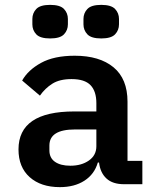

<svg xmlns="http://www.w3.org/2000/svg" viewBox="-20 -757 640 789"><path d="M490 0Q443 0 417.5 -23.5Q392 -47 387 -89H382Q368 -41 327 -14.5Q286 12 226 12Q148 12 102 -29Q56 -70 56 -143Q56 -299 285 -299H376V-333Q376 -382 352 -407Q328 -432 274 -432Q225 -432 195 -413Q165 -394 144 -364L71 -426Q95 -469 148.5 -498.5Q202 -528 287 -528Q389 -528 446.5 -480.5Q504 -433 504 -339V-96H565V0ZM269 -76Q315 -76 345.5 -97.5Q376 -119 376 -156V-225H288Q183 -225 183 -159V-139Q183 -108 206 -92Q229 -76 269 -76ZM186 -599Q145 -599 129 -616Q113 -633 113 -657V-679Q113 -703 129 -720Q145 -737 186 -737Q227 -737 243 -720Q259 -703 259 -679V-657Q259 -633 243 -616Q227 -599 186 -599ZM396 -599Q355 -599 339 -616Q323 -633 323 -657V-679Q323 -703 339 -720Q355 -737 396 -737Q437 -737 453 -720Q469 -703 469 -679V-657Q469 -633 453 -616Q437 -599 396 -599Z"/></svg>

Font: IBM Plex Mono SmBld
Style: Regular
Weight: 600
Monospace: yes
Designer: Mike Abbink, Paul van der Laan, Pieter van Rosmalen
Foundry: Bold Monday
Version: Version 2.3